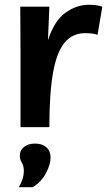

<svg xmlns="http://www.w3.org/2000/svg" viewBox="-20 -533 449 805"><path d="M389 -387Q369 -394 338 -394Q284 -394 251 -354.5Q218 -315 202.5 -228.5Q187 -142 187 0H66V-326L65 -505H187L181 -364Q207 -445 253.5 -479Q300 -513 353 -513Q369 -513 383 -511Q397 -509 409 -505ZM59 252Q70 233 75 216Q80 199 80 186Q80 162 71.5 149Q63 136 63 119Q63 98 80 83.5Q97 69 127 69Q157 69 174.5 84.5Q192 100 192 129Q192 157 172.5 193.5Q153 230 117 252Z"/></svg>

Font: Livvic SemiBold
Style: Regular
Weight: 600
Designer: Jacques Le Bailly, Baron von Fonthausen
Version: Version 1.001; ttfautohint (v1.8.2)